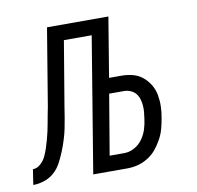

<svg xmlns="http://www.w3.org/2000/svg" viewBox="-106 -586 670 653"><g transform="rotate(-10 229.0 -260.0)"><path d="M165 0 242 -467H146L109 -246Q106 -227 103 -208Q100 -189 96 -170Q92 -151 86 -132Q80 -113 72.5 -94.5Q65 -76 55.5 -58Q46 -40 31 -26.5Q16 -13 -3.5 -6.5Q-23 0 -42 0L-34 -53Q-20 -53 -8 -63.5Q4 -74 10.5 -87.5Q17 -101 21.5 -115Q26 -129 30 -143Q34 -157 37 -171Q40 -185 42.5 -198.5Q45 -212 47.5 -226Q50 -240 53 -254L97 -520H309L275 -314H317Q338 -314 357 -309Q376 -304 390.5 -292Q405 -280 415 -263.5Q425 -247 428.5 -227.5Q432 -208 431.5 -188Q431 -168 427 -147Q424 -129 419 -111Q414 -93 404.5 -76Q395 -59 383 -44.5Q371 -30 354 -19.5Q337 -9 319 -4.5Q301 0 283 0ZM282 -53Q300 -53 317 -62.5Q334 -72 345 -87.5Q356 -103 361.5 -120.5Q367 -138 369 -155Q371 -167 372 -179Q373 -191 372 -202.5Q371 -214 367.5 -225Q364 -236 357 -244Q350 -252 339.5 -256.5Q329 -261 317 -261H266L231 -53Z"/></g></svg>

Font: Iosevka Term Curly Lt Obl
Style: Regular
Weight: 300
Italic angle: -9°
Designer: Belleve Invis
Foundry: Belleve Invis
Version: Version 32.3.0